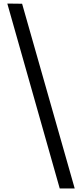

<svg xmlns="http://www.w3.org/2000/svg" viewBox="-20 -835 453 1077"><path d="M21 -815 315 222H399L104 -814Z"/></svg>

Font: GenEiGothic-pro-SemiBold
Style: Regular
Weight: 500
Designer: Ryoko NISHIZUKA (kana & ideographs); Paul D. Hunt (Latin, Greek & Cyrillic); Wenlong ZHANG (bopomofo); Sandoll Communica
Foundry: Adobe Systems Incorporated; o_tamon
Version: Version 1.000.140830